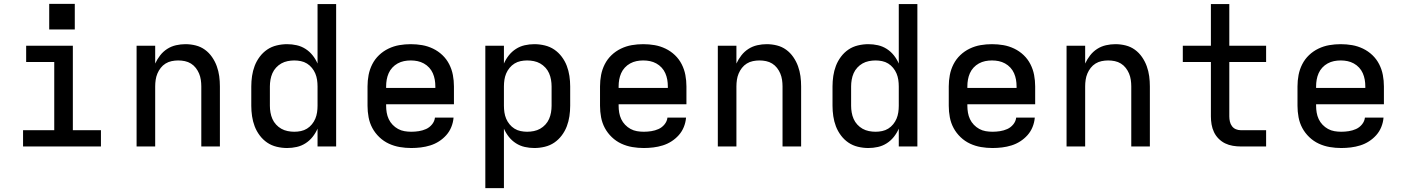

<svg xmlns="http://www.w3.org/2000/svg" viewBox="-20 -756 7240 991"><path d="M99 0V-84H260V-436H115V-520H356V-84H501V0ZM234 -604V-736H366V-604Z M685 0V-520H781V-428Q791 -450 806.5 -470Q822 -490 843 -503.5Q864 -517 888.5 -522.5Q913 -528 937 -528Q964 -528 990 -521.5Q1016 -515 1037.5 -499.5Q1059 -484 1074.5 -461.5Q1090 -439 1099 -414Q1108 -389 1111.5 -363Q1115 -337 1115 -310V0H1019V-310Q1019 -327 1016.5 -344Q1014 -361 1007.5 -376.5Q1001 -392 990.5 -405.5Q980 -419 965.5 -428Q951 -437 934 -440.5Q917 -444 900 -444Q883 -444 866 -440.5Q849 -437 834.5 -428Q820 -419 809.5 -405.5Q799 -392 792.5 -376.5Q786 -361 783.5 -344Q781 -327 781 -310V0Z M1462 8Q1435 8 1408 1.5Q1381 -5 1359 -20Q1337 -35 1320.5 -57Q1304 -79 1294.5 -104Q1285 -129 1281 -156Q1277 -183 1277 -210V-310Q1277 -337 1281 -364Q1285 -391 1294.5 -416Q1304 -441 1320.5 -463Q1337 -485 1359 -500Q1381 -515 1408 -521.5Q1435 -528 1462 -528Q1487 -528 1511.5 -522.5Q1536 -517 1557 -503.5Q1578 -490 1593.5 -470.5Q1609 -451 1619 -428V-735H1715V0H1619V-92Q1609 -69 1593.5 -49.5Q1578 -30 1557 -16.5Q1536 -3 1511.5 2.5Q1487 8 1462 8ZM1499 -76Q1516 -76 1533 -79.5Q1550 -83 1564.5 -92Q1579 -101 1590 -114.5Q1601 -128 1607.5 -143.5Q1614 -159 1616.5 -176Q1619 -193 1619 -210V-310Q1619 -327 1616.5 -344Q1614 -361 1607.5 -376.5Q1601 -392 1590 -405.5Q1579 -419 1564.5 -428Q1550 -437 1533 -440.5Q1516 -444 1499 -444Q1482 -444 1464.5 -440.5Q1447 -437 1432 -428.5Q1417 -420 1405 -407Q1393 -394 1386 -378Q1379 -362 1376 -344.5Q1373 -327 1373 -310V-210Q1373 -193 1376 -175.5Q1379 -158 1386 -142Q1393 -126 1405 -113Q1417 -100 1432 -91.5Q1447 -83 1464.5 -79.5Q1482 -76 1499 -76Z M2103 8Q2073 8 2043.5 3Q2014 -2 1987 -14.5Q1960 -27 1938 -48Q1916 -69 1902 -95Q1888 -121 1882.5 -150.5Q1877 -180 1877 -210V-310Q1877 -340 1882.5 -369Q1888 -398 1901.5 -424.5Q1915 -451 1936.5 -471.5Q1958 -492 1985 -505Q2012 -518 2041 -523Q2070 -528 2100 -528Q2130 -528 2159 -523Q2188 -518 2215 -505Q2242 -492 2263.5 -471.5Q2285 -451 2298.5 -424.5Q2312 -398 2317.5 -369Q2323 -340 2323 -310V-218H1973V-210Q1973 -192 1976 -174.5Q1979 -157 1986.5 -141Q1994 -125 2006.5 -112Q2019 -99 2034.5 -90.5Q2050 -82 2067.5 -79Q2085 -76 2103 -76Q2122 -76 2141.5 -79Q2161 -82 2179 -90Q2197 -98 2210 -114Q2223 -130 2225 -149H2321Q2319 -124 2309.5 -100.5Q2300 -77 2283.5 -58.5Q2267 -40 2246 -26.5Q2225 -13 2201 -5.5Q2177 2 2152 5Q2127 8 2103 8ZM1973 -302H2227V-310Q2227 -328 2224 -345Q2221 -362 2214 -378Q2207 -394 2195 -407Q2183 -420 2167.5 -428.5Q2152 -437 2135 -440.5Q2118 -444 2100 -444Q2082 -444 2065 -440.5Q2048 -437 2032.5 -428.5Q2017 -420 2005 -407Q1993 -394 1986 -378Q1979 -362 1976 -345Q1973 -328 1973 -310Z M2485 215V-520H2581V-428Q2591 -451 2606.5 -470.5Q2622 -490 2643 -503.5Q2664 -517 2688.5 -522.5Q2713 -528 2738 -528Q2765 -528 2792 -521.5Q2819 -515 2841 -500Q2863 -485 2879.5 -463Q2896 -441 2905.5 -416Q2915 -391 2919 -364Q2923 -337 2923 -310V-210Q2923 -183 2919 -156Q2915 -129 2905.5 -104Q2896 -79 2879.5 -57Q2863 -35 2841 -20Q2819 -5 2792 1.5Q2765 8 2738 8Q2713 8 2688.5 2.5Q2664 -3 2643 -16.5Q2622 -30 2606.5 -49.5Q2591 -69 2581 -92V215ZM2701 -76Q2718 -76 2735.5 -79.5Q2753 -83 2768 -91.5Q2783 -100 2795 -113Q2807 -126 2814 -142Q2821 -158 2824 -175.5Q2827 -193 2827 -210V-310Q2827 -327 2824 -344.5Q2821 -362 2814 -378Q2807 -394 2795 -407Q2783 -420 2768 -428.5Q2753 -437 2735.5 -440.5Q2718 -444 2701 -444Q2684 -444 2667 -440.5Q2650 -437 2635.5 -428Q2621 -419 2610 -405.5Q2599 -392 2592.5 -376.5Q2586 -361 2583.5 -344Q2581 -327 2581 -310V-210Q2581 -193 2583.5 -176Q2586 -159 2592.5 -143.5Q2599 -128 2610 -114.5Q2621 -101 2635.5 -92Q2650 -83 2667 -79.5Q2684 -76 2701 -76Z M3303 8Q3273 8 3243.5 3Q3214 -2 3187 -14.5Q3160 -27 3138 -48Q3116 -69 3102 -95Q3088 -121 3082.5 -150.5Q3077 -180 3077 -210V-310Q3077 -340 3082.5 -369Q3088 -398 3101.5 -424.5Q3115 -451 3136.5 -471.5Q3158 -492 3185 -505Q3212 -518 3241 -523Q3270 -528 3300 -528Q3330 -528 3359 -523Q3388 -518 3415 -505Q3442 -492 3463.5 -471.5Q3485 -451 3498.5 -424.5Q3512 -398 3517.5 -369Q3523 -340 3523 -310V-218H3173V-210Q3173 -192 3176 -174.5Q3179 -157 3186.5 -141Q3194 -125 3206.5 -112Q3219 -99 3234.5 -90.5Q3250 -82 3267.5 -79Q3285 -76 3303 -76Q3322 -76 3341.5 -79Q3361 -82 3379 -90Q3397 -98 3410 -114Q3423 -130 3425 -149H3521Q3519 -124 3509.5 -100.5Q3500 -77 3483.5 -58.5Q3467 -40 3446 -26.5Q3425 -13 3401 -5.5Q3377 2 3352 5Q3327 8 3303 8ZM3173 -302H3427V-310Q3427 -328 3424 -345Q3421 -362 3414 -378Q3407 -394 3395 -407Q3383 -420 3367.5 -428.5Q3352 -437 3335 -440.5Q3318 -444 3300 -444Q3282 -444 3265 -440.5Q3248 -437 3232.5 -428.5Q3217 -420 3205 -407Q3193 -394 3186 -378Q3179 -362 3176 -345Q3173 -328 3173 -310Z M3685 0V-520H3781V-428Q3791 -450 3806.5 -470Q3822 -490 3843 -503.5Q3864 -517 3888.5 -522.5Q3913 -528 3937 -528Q3964 -528 3990 -521.5Q4016 -515 4037.5 -499.5Q4059 -484 4074.5 -461.5Q4090 -439 4099 -414Q4108 -389 4111.5 -363Q4115 -337 4115 -310V0H4019V-310Q4019 -327 4016.5 -344Q4014 -361 4007.5 -376.5Q4001 -392 3990.5 -405.5Q3980 -419 3965.5 -428Q3951 -437 3934 -440.5Q3917 -444 3900 -444Q3883 -444 3866 -440.5Q3849 -437 3834.5 -428Q3820 -419 3809.5 -405.5Q3799 -392 3792.5 -376.5Q3786 -361 3783.5 -344Q3781 -327 3781 -310V0Z M4462 8Q4435 8 4408 1.5Q4381 -5 4359 -20Q4337 -35 4320.5 -57Q4304 -79 4294.5 -104Q4285 -129 4281 -156Q4277 -183 4277 -210V-310Q4277 -337 4281 -364Q4285 -391 4294.5 -416Q4304 -441 4320.5 -463Q4337 -485 4359 -500Q4381 -515 4408 -521.5Q4435 -528 4462 -528Q4487 -528 4511.5 -522.5Q4536 -517 4557 -503.5Q4578 -490 4593.5 -470.5Q4609 -451 4619 -428V-735H4715V0H4619V-92Q4609 -69 4593.5 -49.5Q4578 -30 4557 -16.5Q4536 -3 4511.5 2.5Q4487 8 4462 8ZM4499 -76Q4516 -76 4533 -79.5Q4550 -83 4564.5 -92Q4579 -101 4590 -114.5Q4601 -128 4607.5 -143.5Q4614 -159 4616.5 -176Q4619 -193 4619 -210V-310Q4619 -327 4616.5 -344Q4614 -361 4607.5 -376.5Q4601 -392 4590 -405.5Q4579 -419 4564.5 -428Q4550 -437 4533 -440.5Q4516 -444 4499 -444Q4482 -444 4464.5 -440.5Q4447 -437 4432 -428.5Q4417 -420 4405 -407Q4393 -394 4386 -378Q4379 -362 4376 -344.5Q4373 -327 4373 -310V-210Q4373 -193 4376 -175.5Q4379 -158 4386 -142Q4393 -126 4405 -113Q4417 -100 4432 -91.5Q4447 -83 4464.5 -79.5Q4482 -76 4499 -76Z M5103 8Q5073 8 5043.5 3Q5014 -2 4987 -14.5Q4960 -27 4938 -48Q4916 -69 4902 -95Q4888 -121 4882.5 -150.5Q4877 -180 4877 -210V-310Q4877 -340 4882.5 -369Q4888 -398 4901.5 -424.5Q4915 -451 4936.5 -471.5Q4958 -492 4985 -505Q5012 -518 5041 -523Q5070 -528 5100 -528Q5130 -528 5159 -523Q5188 -518 5215 -505Q5242 -492 5263.5 -471.5Q5285 -451 5298.5 -424.5Q5312 -398 5317.5 -369Q5323 -340 5323 -310V-218H4973V-210Q4973 -192 4976 -174.5Q4979 -157 4986.5 -141Q4994 -125 5006.5 -112Q5019 -99 5034.5 -90.5Q5050 -82 5067.5 -79Q5085 -76 5103 -76Q5122 -76 5141.5 -79Q5161 -82 5179 -90Q5197 -98 5210 -114Q5223 -130 5225 -149H5321Q5319 -124 5309.5 -100.5Q5300 -77 5283.5 -58.5Q5267 -40 5246 -26.5Q5225 -13 5201 -5.5Q5177 2 5152 5Q5127 8 5103 8ZM4973 -302H5227V-310Q5227 -328 5224 -345Q5221 -362 5214 -378Q5207 -394 5195 -407Q5183 -420 5167.5 -428.5Q5152 -437 5135 -440.5Q5118 -444 5100 -444Q5082 -444 5065 -440.5Q5048 -437 5032.5 -428.5Q5017 -420 5005 -407Q4993 -394 4986 -378Q4979 -362 4976 -345Q4973 -328 4973 -310Z M5485 0V-520H5581V-428Q5591 -450 5606.5 -470Q5622 -490 5643 -503.5Q5664 -517 5688.5 -522.5Q5713 -528 5737 -528Q5764 -528 5790 -521.5Q5816 -515 5837.5 -499.5Q5859 -484 5874.5 -461.5Q5890 -439 5899 -414Q5908 -389 5911.5 -363Q5915 -337 5915 -310V0H5819V-310Q5819 -327 5816.5 -344Q5814 -361 5807.5 -376.5Q5801 -392 5790.5 -405.5Q5780 -419 5765.5 -428Q5751 -437 5734 -440.5Q5717 -444 5700 -444Q5683 -444 5666 -440.5Q5649 -437 5634.5 -428Q5620 -419 5609.5 -405.5Q5599 -392 5592.5 -376.5Q5586 -361 5583.5 -344Q5581 -327 5581 -310V0Z M6384 0Q6364 0 6343 -3.5Q6322 -7 6303.5 -16Q6285 -25 6270 -40Q6255 -55 6246 -74Q6237 -93 6233.5 -113.5Q6230 -134 6230 -155V-436H6085V-520H6230V-735H6325V-520H6515V-436H6325V-155Q6325 -142 6328 -128.5Q6331 -115 6339 -104.5Q6347 -94 6359 -89Q6371 -84 6384 -84H6515V0Z M6903 8Q6873 8 6843.5 3Q6814 -2 6787 -14.5Q6760 -27 6738 -48Q6716 -69 6702 -95Q6688 -121 6682.5 -150.5Q6677 -180 6677 -210V-310Q6677 -340 6682.5 -369Q6688 -398 6701.5 -424.5Q6715 -451 6736.5 -471.5Q6758 -492 6785 -505Q6812 -518 6841 -523Q6870 -528 6900 -528Q6930 -528 6959 -523Q6988 -518 7015 -505Q7042 -492 7063.5 -471.5Q7085 -451 7098.5 -424.5Q7112 -398 7117.5 -369Q7123 -340 7123 -310V-218H6773V-210Q6773 -192 6776 -174.5Q6779 -157 6786.5 -141Q6794 -125 6806.5 -112Q6819 -99 6834.5 -90.5Q6850 -82 6867.5 -79Q6885 -76 6903 -76Q6922 -76 6941.5 -79Q6961 -82 6979 -90Q6997 -98 7010 -114Q7023 -130 7025 -149H7121Q7119 -124 7109.5 -100.5Q7100 -77 7083.5 -58.5Q7067 -40 7046 -26.5Q7025 -13 7001 -5.5Q6977 2 6952 5Q6927 8 6903 8ZM6773 -302H7027V-310Q7027 -328 7024 -345Q7021 -362 7014 -378Q7007 -394 6995 -407Q6983 -420 6967.5 -428.5Q6952 -437 6935 -440.5Q6918 -444 6900 -444Q6882 -444 6865 -440.5Q6848 -437 6832.5 -428.5Q6817 -420 6805 -407Q6793 -394 6786 -378Q6779 -362 6776 -345Q6773 -328 6773 -310Z"/></svg>

Font: Iosevka SS04 Medium Extended
Style: Regular
Weight: 500
Width: 7
Monospace: yes
Designer: Belleve Invis
Foundry: Belleve Invis
Version: Version 19.0.0; ttfautohint (v1.8.4)